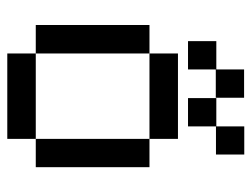

<svg xmlns="http://www.w3.org/2000/svg" viewBox="-104 -604 707 540"><g transform="rotate(90 250.0 -333.5)"><path d="M370.1 0H129.9V-80.1H370.1ZM129.9 -80.1H49.8V-399.9H129.9ZM449.7 -80.1H370.1V-399.9H449.7ZM370.1 -399.9H129.9V-480H370.1ZM174.8 -508.3H95.2V-587.9H174.8ZM335 -508.3H255.4V-587.9H335ZM254.4 -586.4H174.8V-666H254.4ZM414.1 -586.9H335V-666.5H414.1Z"/></g></svg>

Font: W95FA
Style: Regular
Weight: 400
Designer: FontsArena.com
Foundry: Alina Sava
Version: Version 1.002;Fontself Maker 3.4.0